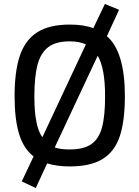

<svg xmlns="http://www.w3.org/2000/svg" viewBox="-20 -822 698 961"><path d="M89 86 148 -39Q98 -78 75.5 -151.5Q53 -225 53 -341Q53 -465 79.5 -543.5Q106 -622 166.5 -660.5Q227 -699 329 -699Q399 -699 447 -681L505 -802L576 -773L515 -641Q605 -563 605 -341Q605 -215 579 -138.5Q553 -62 492.5 -25.5Q432 11 329 11Q266 11 216 -4L159 119ZM410 -600Q377 -615 329 -615Q260 -615 222 -586.5Q184 -558 168 -498.5Q152 -439 152 -338Q152 -190 192 -135ZM506 -340Q506 -481 469 -543L254 -84Q281 -74 329 -74Q399 -74 437 -100.5Q475 -127 490.5 -184Q506 -241 506 -340Z"/></svg>

Font: Cairo SemiBold
Style: Regular
Weight: 600
Designer: Mohamed Gaber, the designers of Titillium
Foundry: Kief Type Foundry
Version: Version 2.009; ttfautohint (v1.5.33-1714) -l 8 -r 50 -G 200 